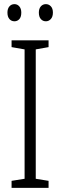

<svg xmlns="http://www.w3.org/2000/svg" viewBox="-20 -909 291 929"><path d="M215 0H36V-34L99 -44V-670L36 -681V-714H215V-681L153 -670V-44L215 -34ZM16 -848Q16 -867 25.5 -878Q35 -889 50 -889Q64 -889 73.5 -878Q83 -867 83 -848Q83 -827 73.5 -816.5Q64 -806 50 -806Q35 -806 25.5 -817Q16 -828 16 -848ZM168 -848Q168 -867 177.5 -878Q187 -889 202 -889Q216 -889 226 -878.5Q236 -868 236 -848Q236 -828 226 -817Q216 -806 202 -806Q187 -806 177.5 -817Q168 -828 168 -848Z"/></svg>

Font: Noto Sans Telugu ExtraCondensed Light
Style: Regular
Weight: 300
Width: 2
Designer: Jelle Bosma - Monotype Design Team
Foundry: Monotype Imaging Inc.
Version: Version 2.005; ttfautohint (v1.8.4.7-5d5b)